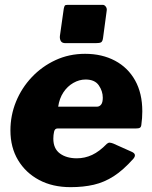

<svg xmlns="http://www.w3.org/2000/svg" viewBox="-20 -762 628 792"><path d="M271 10Q197 10 141.5 -19.5Q86 -49 54.5 -101.5Q23 -154 23 -224Q23 -286 46 -342.5Q69 -399 111 -443.5Q153 -488 209 -514Q265 -540 331 -540Q401 -540 454.5 -511.5Q508 -483 537.5 -430Q567 -377 567 -303Q567 -289 566 -275Q565 -261 563 -247Q562 -238 557 -235Q552 -232 539 -232H217Q206 -232 203 -218.5Q200 -205 200 -190Q200 -149 227 -129Q254 -109 297 -109Q330 -109 360 -123Q390 -137 421 -169Q427 -174 433 -173.5Q439 -173 447 -170L523 -136Q546 -126 530 -107Q488 -60 449 -35Q410 -10 367 0Q324 10 271 10ZM380 -322Q390 -322 397 -330.5Q404 -339 404 -359Q404 -386 387.5 -410Q371 -434 333 -434Q307 -434 282.5 -420Q258 -406 241.5 -381Q225 -356 220 -322ZM405 -605Q403 -591 397 -587.5Q391 -584 375 -584H250Q236 -584 231 -592.5Q226 -601 227 -613L243 -726Q245 -736 247.5 -739Q250 -742 259 -742H404Q411 -742 416.5 -734.5Q422 -727 420 -717Z"/></svg>

Font: Libre Franklin Thin ExtraBold
Style: Italic
Weight: 800
Italic angle: -8°
Version: Version 2.000